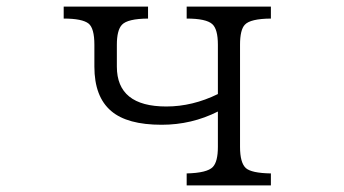

<svg xmlns="http://www.w3.org/2000/svg" viewBox="-20 -560 1040 580"><path d="M172.4 -540H427.2V-503.9Q365.7 -503.4 348.6 -485.4Q333 -469.2 333 -424.8V-358.9Q333 -238.3 482.4 -238.3Q561.5 -238.3 638.2 -275.9V-424.8Q638.2 -472.2 621.1 -487.3Q602.5 -503.9 543.9 -503.9V-540H798.3V-503.9Q736.3 -503.4 719.7 -485.4Q705.1 -470.2 705.1 -424.8V-116.2Q705.1 -68.4 722.7 -52.2Q739.7 -37.1 798.3 -36.1V0H543.9V-36.1Q606 -37.6 623 -55.7Q638.2 -71.8 638.2 -116.2V-223.1Q559.1 -183.1 468.3 -183.1Q364.3 -183.1 315.9 -224.6Q265.1 -267.6 265.1 -358.9V-424.8Q265.1 -474.6 247.6 -488.8Q228.5 -503.9 172.4 -503.9Z"/></svg>

Font: BIZ UDMincho
Style: Regular
Weight: 400
Monospace: yes
Designer: TypeBank Co., Ltd.
Foundry: Morisawa Inc.
Version: Version 1.06